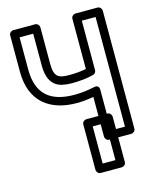

<svg xmlns="http://www.w3.org/2000/svg" viewBox="-135 -827 908 1118"><g transform="rotate(-15 319.5 -268.5)"><path d="M303 -349C349 -349 396 -353 436 -364C447 -367 454 -377 454 -388V-686H537V-25H454V-270C454 -277 452 -300 424 -294C387 -286 345 -280 303 -280C162 -280 79 -339 79 -492V-686H161V-492C161 -424 184 -369 247 -355C264 -351 282 -349 303 -349ZM211 -492V-711C211 -722 201 -736 186 -736H54C43 -736 29 -726 29 -711V-492C29 -310 143 -230 303 -230C339 -230 372 -234 404 -240V0C404 11 414 25 429 25H562C573 25 587 15 587 0V-711C587 -722 577 -736 562 -736H429C418 -736 404 -726 404 -711V-408C374 -402 338 -399 303 -399C237 -399 211 -411 211 -492ZM433 149H356V-75H433ZM458 199C469 199 483 189 483 174V-100C483 -111 473 -125 458 -125H331C320 -125 306 -115 306 -100V174C306 185 316 199 331 199Z"/></g></svg>

Font: Asimov
Style: NarOu
Weight: 500
Designer: Google
Version: Version 2.000980; 2014